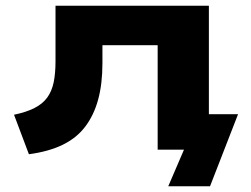

<svg xmlns="http://www.w3.org/2000/svg" viewBox="-20 -523 877 671"><path d="M568 128 623 0H542V-124H812L714 128ZM81 16 29 -122Q72 -131 100.5 -145.5Q129 -160 145 -182Q161 -204 167.5 -235Q174 -266 174 -309V-503H710V0H531V-365H338V-303Q338 -230 323 -175Q308 -120 277.5 -80Q247 -40 198 -16.5Q149 7 81 16Z"/></svg>

Font: Nunito Sans 7pt Expanded ExtraBold
Style: Regular
Weight: 800
Width: 7
Designer: Vernon Adams
Foundry: Vernon Adams
Version: Version 3.101;gftools[0.9.27]